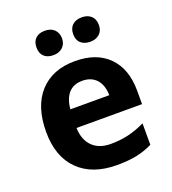

<svg xmlns="http://www.w3.org/2000/svg" viewBox="-138 -856 867 969"><g transform="rotate(-20 295.5 -371.0)"><path d="M145 -686Q145 -718 163 -735Q181 -752 213 -752Q245 -752 263.5 -734Q282 -716 282 -686Q282 -657 263 -639Q244 -621 213 -621Q181 -621 163 -638Q145 -655 145 -686ZM342 -686Q342 -718 361 -735Q380 -752 411 -752Q443 -752 461.5 -734.5Q480 -717 480 -686Q480 -656 461 -638.5Q442 -621 411 -621Q380 -621 361 -637.5Q342 -654 342 -686ZM45 -269Q45 -406 113.5 -481Q182 -556 303 -556Q419 -556 483.5 -490.5Q548 -425 548 -308V-236H196Q198 -172 233.5 -136.5Q269 -101 332 -101Q381 -101 425 -111Q469 -121 517 -144V-29Q477 -9 432.5 0.5Q388 10 325 10Q193 10 119 -63Q45 -136 45 -269ZM408 -335Q407 -390 379.5 -420Q352 -450 304 -450Q257 -450 230.5 -420.5Q204 -391 199 -335Z"/></g></svg>

Font: OpenSansMMV
Style: Bold
Weight: 700
Foundry: Ascender Corporation
Version: Version 4.001